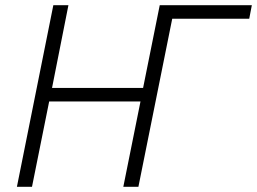

<svg xmlns="http://www.w3.org/2000/svg" viewBox="-20 -718 988 738"><path d="M45 0 185 -698H243L180 -380H530L594 -698H948L938 -646H642L512 0H454L520 -328H169L103 0Z"/></svg>

Font: IBM Plex Sans Light
Style: Italic
Weight: 300
Italic angle: -11.31°
Designer: Mike Abbink, Paul van der Laan, Pieter van Rosmalen
Foundry: Bold Monday
Version: Version 3.201